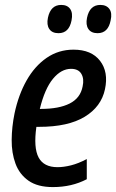

<svg xmlns="http://www.w3.org/2000/svg" viewBox="-20 -751 473 781"><path d="M195 10Q133 10 96 -16Q59 -42 43 -85.5Q27 -129 27.5 -182Q28 -235 39 -289Q55 -365 88 -423.5Q121 -482 169.5 -515.5Q218 -549 279 -549Q352 -549 387 -503.5Q422 -458 407 -388Q392 -317 324.5 -276Q257 -235 139 -235H128Q116 -150 137 -110.5Q158 -71 214 -71Q239 -71 269 -78.5Q299 -86 333 -104V-22Q272 10 195 10ZM269 -471Q229 -471 195.5 -430.5Q162 -390 142 -308H147Q220 -308 263.5 -330Q307 -352 316 -399Q323 -430 311 -450.5Q299 -471 269 -471ZM377 -616Q351 -616 339.5 -633Q328 -650 334 -679Q345 -731 388 -731Q413 -731 425 -714.5Q437 -698 430 -668Q420 -616 377 -616ZM218 -616Q192 -616 180.5 -633Q169 -650 175 -679Q186 -731 229 -731Q254 -731 265.5 -714.5Q277 -698 271 -668Q261 -616 218 -616Z"/></svg>

Font: Noto Sans Condensed Medium
Style: Italic
Weight: 500
Width: 3
Italic angle: -12°
Designer: Monotype Design Team
Foundry: Monotype Imaging Inc.
Version: Version 2.013; ttfautohint (v1.8.4.7-5d5b)